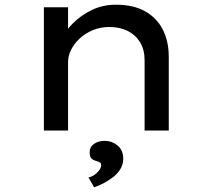

<svg xmlns="http://www.w3.org/2000/svg" viewBox="-20 -556 904 818"><path d="M167 0V-525H270V-391L239 -386Q257 -423 291 -457Q325 -491 371.5 -513.5Q418 -536 474 -536Q548 -536 598 -508Q648 -480 673.5 -430Q699 -380 699 -314V0H596V-300Q596 -345 576.5 -376.5Q557 -408 523.5 -424.5Q490 -441 446 -441Q408 -441 375.5 -427.5Q343 -414 319.5 -392Q296 -370 283 -344Q270 -318 270 -292V0H219Q197 0 184 0Q171 0 167 0ZM381 242 357 200Q371 197 383 188.5Q395 180 403 169Q411 158 411 148Q411 139 405.5 136Q400 133 391 130Q378 127 370 119.5Q362 112 362 93Q362 70 380.5 57Q399 44 427 44Q456 44 480.5 63.5Q505 83 505 121Q505 144 493 164Q481 184 461.5 199Q442 214 420.5 225Q399 236 381 242Z"/></svg>

Font: Lexend Mega
Style: Regular
Weight: 400
Designer: Bonnie Shaver-Troup, Thomas Jockin
Foundry: Lexend
Version: Version 1.007